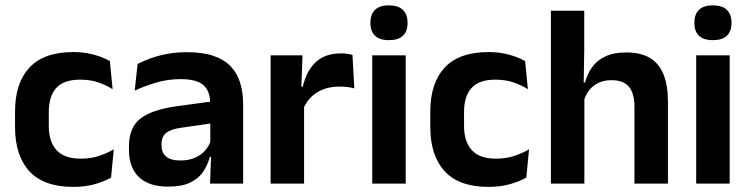

<svg xmlns="http://www.w3.org/2000/svg" viewBox="-20 -702 2866 734"><path d="M260.5 12.5Q147 12.5 92.2 -47.5Q37.5 -107.5 37.5 -216V-276Q37.5 -384 92.5 -443.5Q147.5 -503 260.5 -503Q290 -503 315.8 -498.2Q341.5 -493.5 362.8 -485.5Q384 -477.5 400 -468.5L410.5 -361Q386 -376.5 355.8 -387Q325.5 -397.5 286 -397.5Q224 -397.5 195.2 -365.8Q166.5 -334 166.5 -273.5V-220.5Q166.5 -160.5 196.2 -128Q226 -95.5 288 -95.5Q327.5 -95.5 358 -105.8Q388.5 -116 415 -131L404.5 -23Q380 -9 343 1.8Q306 12.5 260.5 12.5Z M909.5 0H783L787.5 -120L784 -131V-284.5L783.5 -306.5Q783.5 -354.5 757.2 -377Q731 -399.5 671.5 -399.5Q621 -399.5 576.8 -386.2Q532.5 -373 495 -355.5L506 -457.5Q528 -469 556.2 -479.2Q584.5 -489.5 619.5 -496Q654.5 -502.5 695 -502.5Q755 -502.5 796.5 -488.2Q838 -474 862.8 -447.5Q887.5 -421 898.5 -384.2Q909.5 -347.5 909.5 -303ZM622.5 11.5Q549.5 11.5 511.2 -25Q473 -61.5 473 -129V-143Q473 -214.5 517 -248.8Q561 -283 656.5 -296L795.5 -315L803 -232.5L675 -214Q633 -208.5 615.2 -194Q597.5 -179.5 597.5 -151.5V-146.5Q597.5 -119 614.8 -103.8Q632 -88.5 669 -88.5Q702 -88.5 725.5 -99Q749 -109.5 764.2 -126.8Q779.5 -144 786 -165.5L804 -102H782Q774 -70.5 756.2 -44.8Q738.5 -19 706.5 -3.8Q674.5 11.5 622.5 11.5Z M1139 -285 1106.5 -370.5H1137.5Q1151 -430 1186.5 -464Q1222 -498 1285 -498Q1298 -498 1308.5 -496.2Q1319 -494.5 1327.5 -492L1334.5 -364Q1323.5 -367.5 1309 -369.2Q1294.5 -371 1278.5 -371Q1227.5 -371 1191.8 -348.5Q1156 -326 1139 -285ZM1142.5 0H1014.5V-490.5H1136.5L1131 -340L1142.5 -335.5Z M1531 0H1403V-490.5H1531ZM1467 -548.5Q1430.5 -548.5 1413.2 -565.8Q1396 -583 1396 -613.5V-616Q1396 -646.5 1413.2 -664Q1430.5 -681.5 1467 -681.5Q1503 -681.5 1520.5 -664Q1538 -646.5 1538 -616V-613.5Q1538 -582.5 1520.5 -565.5Q1503 -548.5 1467 -548.5Z M1848 12.5Q1734.5 12.5 1679.8 -47.5Q1625 -107.5 1625 -216V-276Q1625 -384 1680 -443.5Q1735 -503 1848 -503Q1877.5 -503 1903.2 -498.2Q1929 -493.5 1950.2 -485.5Q1971.5 -477.5 1987.5 -468.5L1998 -361Q1973.5 -376.5 1943.2 -387Q1913 -397.5 1873.5 -397.5Q1811.5 -397.5 1782.8 -365.8Q1754 -334 1754 -273.5V-220.5Q1754 -160.5 1783.8 -128Q1813.5 -95.5 1875.5 -95.5Q1915 -95.5 1945.5 -105.8Q1976 -116 2002.5 -131L1992 -23Q1967.5 -9 1930.5 1.8Q1893.5 12.5 1848 12.5Z M2533.5 0H2405.5V-294.5Q2405.5 -325.5 2397.2 -348Q2389 -370.5 2370 -383Q2351 -395.5 2318 -395.5Q2289 -395.5 2267.5 -385Q2246 -374.5 2232.2 -356.8Q2218.5 -339 2212 -316.5L2186 -386.5H2216.5Q2225 -419 2243.5 -445Q2262 -471 2294 -486.2Q2326 -501.5 2373.5 -501.5Q2430 -501.5 2465 -480.2Q2500 -459 2516.8 -417Q2533.5 -375 2533.5 -313ZM2214 0H2086V-661H2213.5V-510L2211 -357.5L2214 -348Z M2769.5 0H2641.5V-490.5H2769.5ZM2705.5 -548.5Q2669 -548.5 2651.8 -565.8Q2634.5 -583 2634.5 -613.5V-616Q2634.5 -646.5 2651.8 -664Q2669 -681.5 2705.5 -681.5Q2741.5 -681.5 2759 -664Q2776.5 -646.5 2776.5 -616V-613.5Q2776.5 -582.5 2759 -565.5Q2741.5 -548.5 2705.5 -548.5Z"/></svg>

Font: Anek Kannada SemiBold
Style: Regular
Weight: 600
Version: Version 1.003